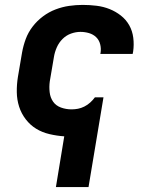

<svg xmlns="http://www.w3.org/2000/svg" viewBox="-20 -548 640 783"><path d="M208 215 242 8Q212 6 182 -1Q152 -8 127.5 -23Q103 -38 85 -61.5Q67 -85 58 -113Q49 -141 48.5 -172Q48 -203 53 -234L70 -334Q75 -362 85 -389Q95 -416 113 -439.5Q131 -463 155 -481Q179 -499 206.5 -509.5Q234 -520 262 -524Q290 -528 317 -528Q346 -528 374 -524.5Q402 -521 427 -511Q452 -501 473 -484.5Q494 -468 507 -445Q520 -422 523.5 -394Q527 -366 523 -338L521 -328H389L390 -332Q393 -350 388.5 -367.5Q384 -385 372 -396.5Q360 -408 343 -413Q326 -418 308 -418Q289 -418 269.5 -411Q250 -404 235 -389Q220 -374 211.5 -354.5Q203 -335 200 -316L183 -216Q180 -194 182.5 -172Q185 -150 196.5 -133.5Q208 -117 228.5 -109.5Q249 -102 272 -102Q285 -102 298 -104.5Q311 -107 324 -113.5Q337 -120 348 -130Q359 -140 367 -151H402L341 215Z"/></svg>

Font: Iosevka Extrabold Extended
Style: Italic
Weight: 800
Width: 7
Italic angle: -9°
Monospace: yes
Designer: Belleve Invis
Foundry: Belleve Invis
Version: Version 32.5.0; ttfautohint (v1.8.4)